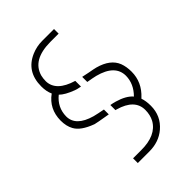

<svg xmlns="http://www.w3.org/2000/svg" viewBox="-252 -850 1092 1092"><g transform="rotate(-45 294.0 -304.0)"><path d="M52.7 -347.7Q53.7 -440.4 126 -492.2Q112.3 -521.5 112.3 -562.5Q112.3 -680.7 213.9 -724.6Q254.9 -742.2 298.8 -742.2H394.5V-705.1H327.1Q183.6 -704.1 156.2 -606.4Q151.4 -586.9 151.4 -564.5Q153.3 -483.4 271.5 -448.2V-402.3Q244.1 -407.2 232.4 -412.1Q174.8 -433.6 149.4 -459Q92.8 -413.1 91.8 -341.8Q91.8 -263.7 203.1 -232.4Q229.5 -225.6 271.5 -217.8V-178.7Q183.6 -193.4 175.8 -196.3Q173.8 -197.3 172.9 -197.3Q93.8 -226.6 70.3 -270.5Q52.7 -301.8 52.7 -347.7ZM192.4 95.7H255.9Q377.9 96.7 419.9 21.5Q436.5 -9.8 436.5 -49.8Q436.5 -134.8 323.2 -167Q318.4 -168 315.4 -168.9V-210Q334 -207 350.6 -202.1Q415 -183.6 444.3 -149.4Q495.1 -200.2 496.1 -264.6Q496.1 -352.5 376 -383.8Q351.6 -389.6 315.4 -395.5V-436.5Q330.1 -433.6 357.4 -427.7Q395.5 -420.9 410.2 -417Q499 -392.6 523.4 -330.1Q535.2 -298.8 535.2 -258.8Q535.2 -174.8 469.7 -114.3Q467.8 -111.3 465.8 -110.4Q475.6 -83 475.6 -43.9Q475.6 37.1 415 88.9Q362.3 133.8 285.2 133.8H192.4Z"/></g></svg>

Font: Post No Bills Colombo Light
Style: Regular
Weight: 300
Designer: Kosala Senevirathne, Siva Puranthara, Lasantha Premarathna, Tharique Azeez
Foundry: Mooniak
Version: Version 1.220 ; ttfautohint (v1.6)